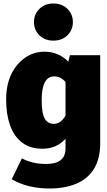

<svg xmlns="http://www.w3.org/2000/svg" viewBox="-20 -849 610 1096"><path d="M263 227Q137 227 47 174L105 55Q165 87 243 87Q354 87 354 -1V-57Q303 0 223 0Q151 0 105 -36Q59 -72 37 -135Q15 -198 15 -280Q15 -404 79 -479Q143 -554 233 -554Q314 -554 370 -497L379 -534H552V-32Q552 58 516 115.5Q480 173 414.5 200Q349 227 263 227ZM287 -142Q327 -142 354 -189V-382Q325 -413 290 -413Q218 -413 218 -278Q218 -200 236 -171Q254 -142 287 -142ZM285 -617Q236 -617 205 -647.5Q174 -678 174 -723Q174 -768 205 -798.5Q236 -829 285 -829Q334 -829 365 -798.5Q396 -768 396 -723Q396 -678 365 -647.5Q334 -617 285 -617Z"/></svg>

Font: Trujillo Black
Style: Regular
Weight: 900
Designer: Fira Sans original fonts by bBox Type GmbH, Carrois Corporate GbR, & Edenspiekermann AG / Changes by Cristiano Sobral
Foundry: Fira Sans original fonts by bBox Type GmbH, Carrois Corporate GbR, & Edenspiekermann AG / Changes by Cristiano Sobral
Version: Version 4.301;July 28, 2020;FontCreator 13.0.0.2655 64-bit